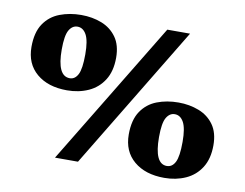

<svg xmlns="http://www.w3.org/2000/svg" viewBox="-70 -693 1028 806"><g transform="rotate(10 444.0 -289.5)"><path d="M210 14 581 -597H678L308 14ZM210 -273Q129 -273 80.5 -314Q32 -355 32 -427Q32 -489 57 -526Q82 -563 124 -579Q166 -595 215 -595Q263 -595 302.5 -579.5Q342 -564 366 -530.5Q390 -497 390 -443Q390 -386 366 -348Q342 -310 301 -291.5Q260 -273 210 -273ZM213 -325Q235 -325 247.5 -349Q260 -373 260 -435Q260 -493 246 -518.5Q232 -544 208 -544Q186 -544 172.5 -521Q159 -498 159 -438Q159 -325 213 -325ZM676 18Q595 18 546.5 -23Q498 -64 498 -136Q498 -198 523 -235Q548 -272 589.5 -288Q631 -304 681 -304Q728 -304 768 -288.5Q808 -273 832 -239.5Q856 -206 856 -152Q856 -95 832 -57Q808 -19 767 -0.5Q726 18 676 18ZM678 -33Q701 -33 713.5 -57.5Q726 -82 726 -144Q726 -202 712 -227.5Q698 -253 674 -253Q652 -253 638.5 -230Q625 -207 625 -147Q625 -33 678 -33Z"/></g></svg>

Font: Literata 36pt
Style: Bold
Weight: 700
Designer: Latin by Veronika Burian and Jose Scaglione. Greek by Irene Vlachou. Cyrillic by Vera Evstafieva.
Foundry: TypeTogether
Version: Version 3.002